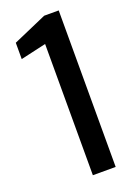

<svg xmlns="http://www.w3.org/2000/svg" viewBox="-137 -754 560 807"><g transform="rotate(-20 143.5 -350.0)"><path d="M133 0V-587L19 -561V-634L170 -700H235V0Z"/></g></svg>

Font: DM Sans 9pt 36pt Medium
Style: Regular
Weight: 500
Version: Version 4.004;gftools[0.9.30]